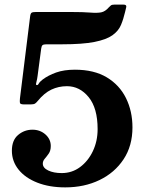

<svg xmlns="http://www.w3.org/2000/svg" viewBox="-20 -802 622 832"><path d="M31.5 -149Q31.5 -194.5 58.5 -217.2Q85.5 -240 120.5 -240Q153.5 -240 176.8 -219.5Q200 -199 200 -169.5Q200 -149 191.2 -136.5Q182.5 -124 174 -114.2Q165.5 -104.5 165.5 -93Q165.5 -74.5 189 -63.2Q212.5 -52 247.5 -52Q292 -52 327 -78Q362 -104 382.5 -147.2Q403 -190.5 403 -242.5Q403 -333.5 364.2 -381Q325.5 -428.5 270 -428.5Q234 -428.5 202.8 -413.8Q171.5 -399 143.5 -364.5Q137.5 -357 131.8 -353.2Q126 -349.5 112 -349.5H85.5Q68 -349.5 66.5 -355.8Q65 -362 66.5 -376L110.5 -730.5Q112 -743.5 116.8 -746.8Q121.5 -750 135.5 -750H288.5Q341 -750 371 -747.5Q401 -745 418.5 -748.5Q436 -752 451.5 -770Q456 -774.5 460.2 -778.2Q464.5 -782 475 -782H515.5Q529.5 -782 527 -771L522 -750Q515 -719.5 504.2 -693.8Q493.5 -668 467.2 -649.2Q441 -630.5 389.2 -620.2Q337.5 -610 249 -610H181.5Q169 -610 164.5 -606.5Q160 -603 158.5 -591.5L143 -474Q141 -458 137.8 -446.8Q134.5 -435.5 137.5 -434Q143 -431 147.8 -439.5Q152.5 -448 165 -457.5Q189 -475.5 223.2 -487.8Q257.5 -500 304.5 -500Q387.5 -500 442.8 -466.8Q498 -433.5 526 -376.8Q554 -320 554 -250Q554 -170 515.5 -111.8Q477 -53.5 411.2 -21.8Q345.5 10 262.5 10Q194 10 141.8 -10.5Q89.5 -31 60.5 -67Q31.5 -103 31.5 -149Z"/></svg>

Font: Besley*
Style: Bold
Weight: 700
Designer: Owen Earl
Foundry: indestructible type*
Version: Version 2.000; ttfautohint (v1.8.3)